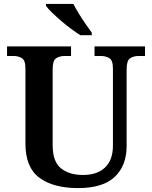

<svg xmlns="http://www.w3.org/2000/svg" viewBox="-20 -951 777 981"><path d="M379 10Q253 10 181.5 -42.5Q110 -95 110 -217V-601Q110 -643 91.5 -654Q73 -665 49 -665H16V-714H343V-665H310Q285 -665 267 -653.5Q249 -642 249 -597V-210Q249 -125 291.5 -91Q334 -57 404 -57Q477 -57 517 -95.5Q557 -134 557 -207V-601Q557 -643 538.5 -654Q520 -665 495 -665H463V-714H721V-665H688Q663 -665 645 -653.5Q627 -642 627 -597V-205Q627 -105 566.5 -47.5Q506 10 379 10ZM391 -771Q368 -785 342 -804.5Q316 -824 290.5 -846Q265 -868 244.5 -888Q224 -908 215 -921V-931H355Q366 -909 382.5 -882Q399 -855 417 -829Q435 -803 449 -784V-771Z"/></svg>

Font: Noto Naskh Arabic SemiBold
Style: Regular
Weight: 600
Designer: Monotype Design Team, David Williams, Mohamad Dakak and Nizar Qandah
Foundry: Monotype Imaging Inc.
Version: Version 2.016